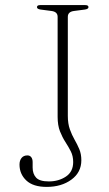

<svg xmlns="http://www.w3.org/2000/svg" viewBox="-20 -720 426 753"><path d="M299 -91.5Q299 -44 260 -15.5Q221 13 163 13Q110 13 83.2 -12.2Q56.5 -37.5 56.5 -74.5Q56.5 -90.5 64.5 -100.5Q72.5 -110.5 87.5 -110.5Q97.5 -110.5 102.8 -103.2Q108 -96 108 -84.5V-63Q108 -38 121.8 -23.2Q135.5 -8.5 171.5 -8.5Q210 -8.5 238.5 -27.5Q267 -46.5 267 -84.5Q267 -108 257.8 -126.2Q248.5 -144.5 236.5 -163Q224.5 -181.5 215.2 -205Q206 -228.5 206 -262V-654Q206 -674 181.5 -677L139.5 -682.5Q125 -684.5 125 -692Q125 -700 137.5 -700H314.5Q327 -700 327 -692Q327 -684.5 312.5 -682.5L270.5 -677Q246 -674 246 -654V-265.5Q246 -235 254 -212.8Q262 -190.5 272.5 -172.2Q283 -154 291 -135Q299 -116 299 -91.5Z"/></svg>

Font: Fraunces 9pt Thin
Style: Regular
Weight: 100
Version: Version 1.000;[b76b70a41]